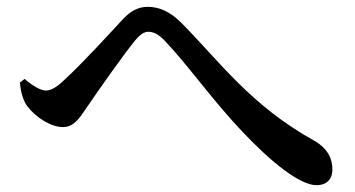

<svg xmlns="http://www.w3.org/2000/svg" viewBox="-20 -622 1040 562"><path d="M60 -311C84 -279 129 -250 164 -250C196 -250 212 -275 235 -309C269 -359 340 -460 375 -503C390 -521 402 -529 414 -529C428 -529 443 -523 462 -503C528 -434 605 -325 690 -236C774 -147 858 -80 906 -80C937 -80 953 -98 953 -126C953 -157 940 -187 900 -210C713 -314 623 -442 511 -555C476 -590 444 -602 412 -602C384 -602 361 -589 338 -564C304 -527 215 -430 166 -386C145 -366 129 -357 114 -357C99 -357 75 -371 52 -391L38 -380C41 -353 47 -328 60 -311Z"/></svg>

Font: Source Han Serif CN SemiBold
Style: Regular
Weight: 600
Designer: Ryoko NISHIZUKA 西塚涼子 (kana & ideographs); Frank Grießhammer (Latin, Greek & Cyrillic); Wenlong ZHANG 张文龙 (bopomofo); San
Foundry: Adobe Systems Incorporated
Version: Version 1.000;PS 1;hotconv 16.6.53;makeotf.lib2.5.65590